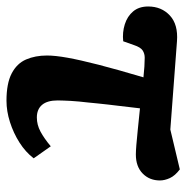

<svg xmlns="http://www.w3.org/2000/svg" viewBox="-12 -564 588 607"><g transform="rotate(90 282.5 -260.0)"><path d="M297 14Q242 14 210.5 -2.5Q179 -19 166.5 -48Q154 -77 154 -114Q154 -140 161 -179Q168 -218 183 -276.5Q198 -335 223 -419Q205 -421 189 -422Q173 -423 161 -423Q148 -423 138 -416.5Q128 -410 121 -389L109 -355Q81 -352 55.5 -360Q30 -368 14.5 -386.5Q-1 -405 -1 -434Q-1 -476 27.5 -502.5Q56 -529 109 -525L388 -504L514 -534Q534 -519 541.5 -502.5Q549 -486 549 -471Q549 -438 527 -416.5Q505 -395 467 -395Q457 -395 437.5 -396.5Q418 -398 389.5 -401Q361 -404 321 -408Q319 -391 317 -374Q315 -357 313 -340Q311 -323 309 -306.5Q307 -290 305.5 -274Q304 -258 302.5 -243.5Q301 -229 299.5 -215.5Q298 -202 297.5 -189.5Q297 -177 296.5 -167Q296 -157 296 -148Q296 -115 310 -98.5Q324 -82 350 -82Q373 -82 394.5 -93.5Q416 -105 441 -126L479 -72Q459 -46 429 -27Q399 -8 364.5 3Q330 14 297 14Z"/></g></svg>

Font: Literata
Style: Bold Italic
Weight: 700
Italic angle: -2°
Designer: Latin by Veronika Burian and Jose Scaglione. Greek by Irene Vlachou. Cyrillic by Vera Evstafieva
Foundry: TypeTogether
Version: Version 3.103;gftools[0.9.29]